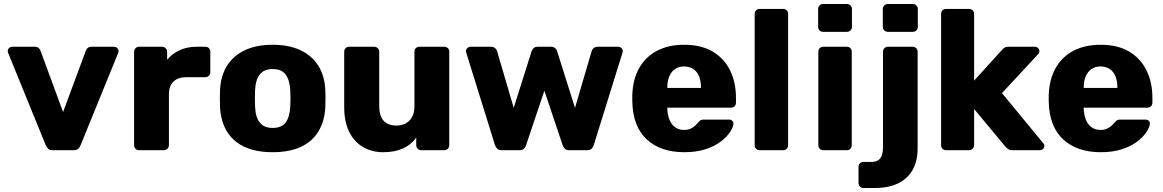

<svg xmlns="http://www.w3.org/2000/svg" viewBox="-20 -755 5847 965"><path d="M244 0Q229 0 222 -7.5Q215 -15 210 -25L21 -489Q19 -493 19 -498Q19 -507 25.5 -513.5Q32 -520 42 -520H155Q168 -520 175 -513Q182 -506 184 -499L297 -192L411 -499Q413 -506 420 -513Q427 -520 440 -520H553Q562 -520 569 -513.5Q576 -507 576 -498Q576 -493 574 -489L385 -25Q381 -15 373.5 -7.5Q366 0 350 0Z M679 0Q668 0 661 -7.5Q654 -15 654 -25V-495Q654 -505 661 -512.5Q668 -520 679 -520H794Q805 -520 812.5 -512.5Q820 -505 820 -495V-455Q846 -486 883.5 -503Q921 -520 968 -520H1012Q1023 -520 1030 -513Q1037 -506 1037 -495V-392Q1037 -382 1030 -374.5Q1023 -367 1012 -367H915Q874 -367 851.5 -344.5Q829 -322 829 -281V-25Q829 -15 821.5 -7.5Q814 0 803 0Z M1350 10Q1266 10 1208.5 -17Q1151 -44 1120.5 -94.5Q1090 -145 1086 -215Q1085 -235 1085 -260.5Q1085 -286 1086 -305Q1090 -376 1122 -426Q1154 -476 1211.5 -503Q1269 -530 1350 -530Q1432 -530 1489.5 -503Q1547 -476 1579 -426Q1611 -376 1615 -305Q1616 -286 1616 -260.5Q1616 -235 1615 -215Q1611 -145 1580.5 -94.5Q1550 -44 1492.5 -17Q1435 10 1350 10ZM1350 -112Q1395 -112 1415.5 -139Q1436 -166 1439 -220Q1440 -235 1440 -260Q1440 -285 1439 -300Q1436 -353 1415.5 -380.5Q1395 -408 1350 -408Q1307 -408 1285.5 -380.5Q1264 -353 1262 -300Q1261 -285 1261 -260Q1261 -235 1262 -220Q1264 -166 1285.5 -139Q1307 -112 1350 -112Z M1906 10Q1849 10 1804.5 -16Q1760 -42 1735 -92.5Q1710 -143 1710 -216V-495Q1710 -506 1717 -513Q1724 -520 1735 -520H1860Q1871 -520 1878.5 -513Q1886 -506 1886 -495V-222Q1886 -124 1973 -124Q2014 -124 2038.5 -149.5Q2063 -175 2063 -222V-495Q2063 -506 2070 -513Q2077 -520 2088 -520H2213Q2224 -520 2231 -513Q2238 -506 2238 -495V-25Q2238 -15 2231 -7.5Q2224 0 2213 0H2097Q2087 0 2079.5 -7.5Q2072 -15 2072 -25V-63Q2046 -27 2004.5 -8.5Q1963 10 1906 10Z M2501 0Q2486 0 2479 -7.5Q2472 -15 2468 -25L2324 -488Q2322 -493 2322 -498Q2322 -507 2329 -513.5Q2336 -520 2345 -520H2448Q2461 -520 2468.5 -513Q2476 -506 2478 -499L2562 -213L2652 -498Q2654 -505 2661.5 -512.5Q2669 -520 2683 -520H2749Q2763 -520 2771 -512.5Q2779 -505 2780 -498L2870 -213L2954 -499Q2956 -506 2963.5 -513Q2971 -520 2984 -520H3087Q3096 -520 3103 -513.5Q3110 -507 3110 -498Q3110 -493 3108 -488L2964 -25Q2961 -15 2953.5 -7.5Q2946 0 2931 0H2841Q2827 0 2819 -7.5Q2811 -15 2808 -25L2716 -299L2624 -25Q2621 -15 2613 -7.5Q2605 0 2591 0Z M3419 10Q3301 10 3231 -54Q3161 -118 3158 -244Q3158 -251 3158 -262Q3158 -273 3158 -279Q3161 -358 3193.5 -414.5Q3226 -471 3283.5 -500.5Q3341 -530 3418 -530Q3506 -530 3563.5 -495Q3621 -460 3650 -400Q3679 -340 3679 -263V-239Q3679 -228 3672 -221Q3665 -214 3654 -214H3334Q3334 -213 3334 -211Q3334 -209 3334 -207Q3335 -178 3344.5 -154Q3354 -130 3372.5 -116Q3391 -102 3418 -102Q3438 -102 3451.5 -108.5Q3465 -115 3474 -123.5Q3483 -132 3488 -138Q3497 -149 3502.5 -151.5Q3508 -154 3520 -154H3644Q3654 -154 3660.5 -148Q3667 -142 3666 -132Q3665 -115 3649 -91Q3633 -67 3602.5 -43.5Q3572 -20 3526 -5Q3480 10 3419 10ZM3334 -313H3503V-315Q3503 -348 3493.5 -371.5Q3484 -395 3464.5 -408Q3445 -421 3418 -421Q3392 -421 3373 -408Q3354 -395 3344 -371.5Q3334 -348 3334 -315Z M3798 0Q3787 0 3780 -7.5Q3773 -15 3773 -25V-685Q3773 -696 3780 -703Q3787 -710 3798 -710H3916Q3927 -710 3934 -703Q3941 -696 3941 -685V-25Q3941 -15 3934 -7.5Q3927 0 3916 0Z M4118 0Q4107 0 4100 -7.5Q4093 -15 4093 -25V-495Q4093 -506 4100 -513Q4107 -520 4118 -520H4236Q4247 -520 4254 -513Q4261 -506 4261 -495V-25Q4261 -15 4254 -7.5Q4247 0 4236 0ZM4117 -595Q4106 -595 4099 -602Q4092 -609 4092 -620V-710Q4092 -720 4099 -727.5Q4106 -735 4117 -735H4237Q4247 -735 4254.5 -727.5Q4262 -720 4262 -710V-620Q4262 -609 4254.5 -602Q4247 -595 4237 -595Z M4320 190Q4309 190 4302 182.5Q4295 175 4295 165V84Q4295 73 4302 66Q4309 59 4320 59H4357Q4382 59 4395 49.5Q4408 40 4413 23.5Q4418 7 4418 -14V-495Q4418 -506 4425.5 -513Q4433 -520 4443 -520H4567Q4578 -520 4585 -513Q4592 -506 4592 -495V-10Q4592 55 4566.5 99.5Q4541 144 4493 167Q4445 190 4376 190ZM4442 -595Q4432 -595 4424.5 -602Q4417 -609 4417 -620V-710Q4417 -720 4424.5 -727.5Q4432 -735 4442 -735H4568Q4578 -735 4585.5 -727.5Q4593 -720 4593 -710V-620Q4593 -609 4585.5 -602Q4578 -595 4568 -595Z M4735 0Q4724 0 4717 -7.5Q4710 -15 4710 -25V-685Q4710 -696 4717 -703Q4724 -710 4735 -710H4851Q4861 -710 4868.5 -703Q4876 -696 4876 -685V-350L5015 -503Q5021 -510 5028 -515Q5035 -520 5048 -520H5182Q5191 -520 5197.5 -513.5Q5204 -507 5204 -498Q5204 -494 5202.5 -489Q5201 -484 5196 -481L5016 -287L5221 -38Q5229 -30 5229 -23Q5229 -13 5222.5 -6.5Q5216 0 5206 0H5069Q5054 0 5047 -5.5Q5040 -11 5034 -17L4876 -207V-25Q4876 -15 4868.5 -7.5Q4861 0 4851 0Z M5512 10Q5394 10 5324 -54Q5254 -118 5251 -244Q5251 -251 5251 -262Q5251 -273 5251 -279Q5254 -358 5286.5 -414.5Q5319 -471 5376.5 -500.5Q5434 -530 5511 -530Q5599 -530 5656.5 -495Q5714 -460 5743 -400Q5772 -340 5772 -263V-239Q5772 -228 5765 -221Q5758 -214 5747 -214H5427Q5427 -213 5427 -211Q5427 -209 5427 -207Q5428 -178 5437.5 -154Q5447 -130 5465.5 -116Q5484 -102 5511 -102Q5531 -102 5544.5 -108.5Q5558 -115 5567 -123.5Q5576 -132 5581 -138Q5590 -149 5595.5 -151.5Q5601 -154 5613 -154H5737Q5747 -154 5753.5 -148Q5760 -142 5759 -132Q5758 -115 5742 -91Q5726 -67 5695.5 -43.5Q5665 -20 5619 -5Q5573 10 5512 10ZM5427 -313H5596V-315Q5596 -348 5586.5 -371.5Q5577 -395 5557.5 -408Q5538 -421 5511 -421Q5485 -421 5466 -408Q5447 -395 5437 -371.5Q5427 -348 5427 -315Z"/></svg>

Font: DVN-Rubik
Style: Bold
Weight: 700
Designer: Hubert and Fischer
Foundry: Hubert & Fischer
Version: Version 2.102